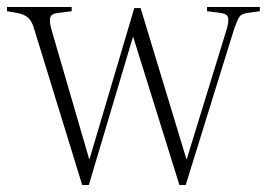

<svg xmlns="http://www.w3.org/2000/svg" viewBox="-20 -529 763 549"><path d="M215 0 79 -442Q72 -468 61 -478Q50 -488 29 -492L0 -497V-509H185V-497L146 -492Q126 -490 123.5 -478Q121 -466 127 -445L235 -74H236L364 -506H382L513 -74H514L629 -448Q634 -466 632.5 -477.5Q631 -489 611 -492L572 -497V-509H723V-497L688 -492Q671 -490 665 -481.5Q659 -473 650 -448L511 0H493L361 -423H360L234 0Z"/></svg>

Font: Display Extralight
Style: Regular
Weight: 200
Designer: Latin by Veronika Burian and Jose Scaglione. Greek by Irene Vlachou. Cyrillic by Vera Evstafieva.
Foundry: TypeTogether
Version: Version 3.002